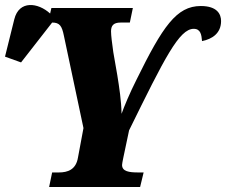

<svg xmlns="http://www.w3.org/2000/svg" viewBox="-95 -746 902 766"><path d="M101 0H464L478 -58H456C420 -58 392 -62 392 -88C392 -94 394 -100 397 -117L420 -226C562 -515 620 -631 678 -631C706 -631 709 -606 711 -582C751 -590 787 -613 787 -662C787 -689 772 -722 706 -722C609 -722 554 -640 450 -429C424 -378 399 -318 390 -292C389 -344 381 -396 373 -446L357 -538C352 -574 348 -604 348 -621C348 -643 357 -656 386 -656H423L435 -714H110L105 -692C57 -736 -19 -746 -38 -669L-75 -520L-11 -497L113 -656C143 -656 152 -643 160 -603L238 -235L216 -117C208 -69 175 -58 140 -58H113Z"/></svg>

Font: Noto Serif Condensed Black
Style: Italic
Weight: 900
Width: 3
Italic angle: -12°
Designer: Monotype Design Team
Foundry: Monotype Imaging Inc.
Version: Version 2.013